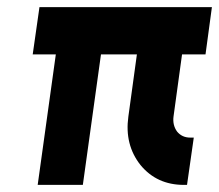

<svg xmlns="http://www.w3.org/2000/svg" viewBox="-20 -520 616 540"><path d="M91 -500 72 -367H137L86 0H213L264 -367H365L341 -192Q330 -113 375 -56Q421 0 497 0H506L525 -133H515Q492 -133 478 -150Q465 -168 468 -192L492 -367H558L576 -500Z"/></svg>

Font: Unageo
Style: Bold-Italic
Weight: 700
Designer: Richard Sepsi
Foundry: Richard Sepsi
Version: Version 2.000